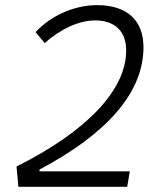

<svg xmlns="http://www.w3.org/2000/svg" viewBox="-20 -723 626 743"><path d="M51.3 0H472.2L482.4 -60.1H132.8V-66.9C390.1 -203.1 535.2 -362.3 535.2 -540.5C535.2 -644.5 471.2 -703.1 356 -703.1C268.1 -703.1 177.2 -663.1 117.7 -598.6L153.3 -556.2C212.9 -610.8 286.6 -644 347.7 -644C424.8 -644 468.3 -601.6 468.3 -527.8C468.3 -374.5 315.9 -214.8 43.9 -78.6Z"/></svg>

Font: Cascadia Mono NF Light
Style: Italic
Weight: 300
Italic angle: -10°
Monospace: yes
Designer: Aaron Bell
Foundry: Saja Typeworks
Version: Version 2404.023